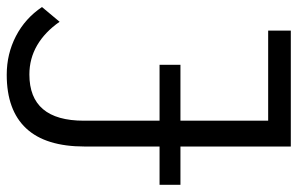

<svg xmlns="http://www.w3.org/2000/svg" viewBox="-174 -570 846 545"><g transform="rotate(90 248.5 -297.0)"><path d="M187.6 106.4Q128.4 106.4 77.9 80.2Q27.5 54 -4.5 6.3L37.3 -43.7Q66.3 -2 104.1 20.1Q141.9 42.1 186.9 42.1Q318.1 42.1 318.1 -112.4V-635.7H62.3V-700H391.4V-115Q391.4 -3.9 339.9 51.2Q288.4 106.4 187.6 106.4ZM159.4 -327.4V-386.7H500V-327.4Z"/></g></svg>

Font: Montserrat Alternates Thin
Style: Regular
Weight: 100
Designer: Julieta Ulanovsky
Foundry: Julieta Ulanovsky
Version: Version 9.000